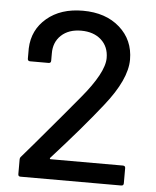

<svg xmlns="http://www.w3.org/2000/svg" viewBox="-51 -752 647 796"><g transform="rotate(5 272.0 -354.0)"><path d="M179.2 -87.9Q177.7 -83 182.1 -83H482.9Q493.2 -83 493.2 -73.2V-9.8Q493.2 0 482.9 0H64Q54.2 0 54.2 -9.8V-70.8Q54.2 -78.1 59.1 -83Q88.4 -116.2 214.8 -266.1L284.2 -349.1Q377 -460 377 -521Q377 -568.4 345.5 -596.7Q314 -625 262.2 -625Q210.4 -625 179.4 -596.2Q148.4 -567.4 148.9 -520V-490.2Q148.9 -480 139.2 -480H62Q51.8 -480 51.8 -490.2V-533.2Q54.7 -610.4 112.3 -659.2Q169.9 -708 262.2 -708Q357.4 -708 415.8 -656.2Q474.1 -604.5 474.1 -522.9Q474.1 -440.4 383.8 -327.1Q307.6 -230 179.2 -87.9Z"/></g></svg>

Font: Gruenseis Font Medium
Style: Regular
Weight: 500
Designer: Jeremy Tribby
Foundry: Tribby Type
Version: Version 1.408;Glyphs 3.1.2 (3151)